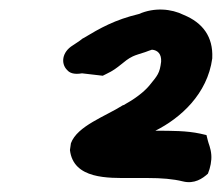

<svg xmlns="http://www.w3.org/2000/svg" viewBox="-20 -767 460 398"><path d="M119 -622C124 -616 133 -612 150 -615L193 -610L201 -614C227 -626 236 -641 255 -650C261 -653 272 -656 281 -659C287 -661 291 -663 295 -664C307 -663 315 -655 314 -639C311 -615 307 -611 289 -589C277 -575 258 -561 236 -549H235C199 -526 140 -506 127 -470L125 -456C132 -395 205 -398 250 -398H286C315 -398 339 -396 359 -391C383 -385 400 -397 411 -407C416 -419 419 -434 418 -446C417 -460 412 -470 411 -475L408 -487L395 -490C367 -496 336 -496 302 -496C354 -522 410 -572 420 -646V-647C422 -691 400 -720 361 -736C335 -749 300 -752 268 -738C218 -726 188 -709 153 -688L151 -687C144 -681 135 -676 131 -673C108 -659 106 -635 119 -622Z"/></svg>

Font: Hussar Pisanka
Style: BlkKur
Weight: 700
Designer: Robert Jablonski
Foundry: Cannot Into Space Fonts
Version: Version 1.070